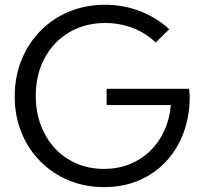

<svg xmlns="http://www.w3.org/2000/svg" viewBox="-20 -767 854 802"><path d="M630.4 -589.4Q589.8 -628.9 535.2 -649.9Q480.5 -670.9 419.4 -670.9Q356 -670.9 302.7 -648.7Q249.5 -626.5 210.7 -585.7Q171.9 -544.9 150.6 -489.3Q129.4 -433.6 129.4 -366.7Q129.4 -300.3 150.4 -244.4Q171.4 -188.5 209.5 -147.5Q247.6 -106.4 299.8 -84Q352.1 -61.5 414.6 -61.5Q472.2 -61.5 520.8 -80.8Q569.3 -100.1 606.2 -135.5Q643.1 -170.9 665.8 -220Q688.5 -269 693.8 -328.1H425.3V-396H770L772.5 -364.3Q772.5 -280.8 746.3 -211.4Q720.2 -142.1 672.4 -91.3Q624.5 -40.5 559.1 -12.9Q493.7 14.6 415 14.6Q334.5 14.6 266.4 -13.9Q198.2 -42.5 147.7 -93.8Q97.2 -145 69.3 -214.1Q41.5 -283.2 41.5 -364.7Q41.5 -446.8 69.8 -516.6Q98.1 -586.4 148.9 -638.2Q199.7 -689.9 268.6 -718.5Q337.4 -747.1 418.5 -747.1Q495.1 -747.1 564.2 -720.7Q633.3 -694.3 687 -645Z"/></svg>

Font: Kumbh Sans
Style: Regular
Weight: 400
Version: Version 1.005